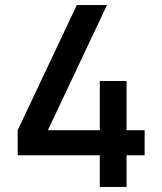

<svg xmlns="http://www.w3.org/2000/svg" viewBox="-20 -740 642 760"><path d="M481 0H375V-125.5H50V-224.5L284 -720H403.5L169.5 -224.5H375V-419.5H481V-224.5H552.5V-125.5H481Z"/></svg>

Font: Hauora SemiBold
Style: Regular
Weight: 600
Designer: Wayne Shih
Foundry: WCYS
Version: Version 1.001